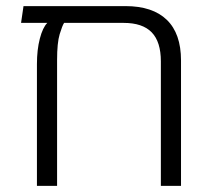

<svg xmlns="http://www.w3.org/2000/svg" viewBox="-20 -609 691 629"><path d="M391 -589Q480 -589 526.5 -544Q573 -499 573 -411V0H507V-408Q507 -472 477 -503Q447 -534 385 -534H190Q184 -525 175.5 -497Q167 -469 167 -412V0H101V-399Q101 -446 110.5 -482.5Q120 -519 135 -534L109 -536V-589ZM49 -534 57 -589H250V-534Z"/></svg>

Font: Noto Sans Hebrew Thin Light
Style: Regular
Weight: 300
Version: Version 3.001